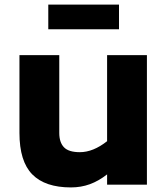

<svg xmlns="http://www.w3.org/2000/svg" viewBox="-20 -807 732 839"><path d="M65 0ZM622 -566V0H448V-45Q411 -16 372.5 -2Q334 12 290 12Q177 12 121 -45Q65 -102 65 -226V-566H239V-226Q239 -185 259.5 -163.5Q280 -142 329 -142Q387 -142 448 -190V-566ZM191 -787H500V-679H191Z"/></svg>

Font: Biryani Heavy
Style: Regular
Weight: 900
Designer: Dan Reynolds and Mathieu Réguer
Foundry: Dan Reynolds and Mathieu Réguer
Version: Version 1.003; ttfautohint (v1.1) -l 5 -r 5 -G 72 -x 0 -D la